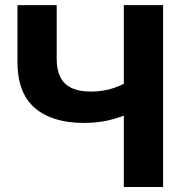

<svg xmlns="http://www.w3.org/2000/svg" viewBox="-20 -748 725 768"><path d="M49.8 -501V-727.5H206.8V-512.7Q206.8 -468.7 221.2 -439.8Q235.6 -411 265.9 -396.4Q296.2 -381.7 343 -381.7Q393 -381.7 435.1 -395.9Q477.1 -410.2 512 -434.5V-300.8Q461.6 -277.9 416.1 -267.1Q370.6 -256.3 315.7 -256.3Q189.4 -256.3 119.6 -315.9Q49.8 -375.4 49.8 -501ZM475.3 -727.5H632.3V0H475.3Z"/></svg>

Font: Intratopia Thin
Style: Regular
Weight: 100
Designer: Rasmus Andersson
Foundry: rsms
Version: Version 3.000;Glyphs 3.2.3 (3260)